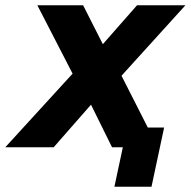

<svg xmlns="http://www.w3.org/2000/svg" viewBox="-71 -560 725 730"><path d="M-51 0 205 -280 71 -540H245L320 -392L450 -540H634L391 -272L491 -75H553L505 150H364L396 0H355L275 -162L133 0Z"/></svg>

Font: Geist Mono Black
Style: Italic
Weight: 900
Italic angle: -12°
Monospace: yes
Designer: Basement.studio, Andrés Briganti, Mateo Zaragoza
Foundry: Basement.studio, Vercel, Andrés Briganti, Guido Ferreyra, Mateo Zaragoza
Version: Version 1.500; ttfautohint (v1.8.4.7-5d5b)